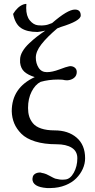

<svg xmlns="http://www.w3.org/2000/svg" viewBox="-20 -719 476 966"><path d="M369.1 77.1Q369.1 42 341.1 24.4Q313 6.8 264.2 6.8Q202.1 6.8 157 -7.3Q111.8 -21.5 87.4 -46.1Q63 -70.8 51.5 -98.6Q40 -126.5 39.1 -159.2Q39.1 -277.8 154.8 -331.1Q120.6 -341.8 102.5 -358.2Q84.5 -374.5 81.1 -403.8V-420.9Q81.5 -439.9 93.5 -460.4Q105.5 -481 126.5 -500.7Q147.5 -520.5 165.8 -534.7Q184.1 -548.8 208 -564.9Q185.1 -559.6 168.9 -558.1Q115.2 -558.1 85.7 -578.1Q56.2 -598.1 45.9 -648.9Q68.4 -686 98.1 -696.8Q99.6 -697.3 101.6 -697.8Q103.5 -698.2 105 -698.5Q106.4 -698.7 107.9 -699.2H112.8Q112.8 -696.3 112.3 -689.5Q111.8 -682.6 111.8 -679.2Q111.8 -638.2 130.1 -616.2Q148.4 -594.2 170.9 -591.8Q192.9 -589.8 203.1 -591.8Q218.3 -592.8 242.2 -603Q320.3 -670.9 356.9 -670.9Q386.2 -670.9 386.2 -641.1Q386.2 -613.8 285.2 -583Q278.3 -579.6 268.1 -576.2Q215.8 -531.7 188 -495.8Q160.2 -460 160.2 -429.2Q160.2 -400.4 174.3 -378.2Q188.5 -356 215.8 -356Q242.7 -356 278.8 -369.6Q314.9 -383.3 325.2 -384.8Q329.6 -386.2 335.9 -386.2Q349.1 -385.3 357.7 -377.4Q366.2 -369.6 366.2 -356.9Q366.2 -337.9 352.3 -326.9Q338.4 -315.9 317.9 -314.9Q306.6 -314.9 294.9 -317.9Q291.5 -317.9 283.7 -318.4Q275.9 -318.8 272 -318.8Q225.1 -318.8 184.1 -307.1Q157.2 -293.5 139.2 -258.3Q121.1 -223.1 121.1 -175.8Q121.1 -152.8 126.5 -134.5Q131.8 -116.2 145.5 -99.1Q159.2 -82 187 -72.5Q214.8 -63 254.9 -63Q323.2 -63 365.7 -26.4Q408.2 10.3 408.2 77.1Q408.2 104.5 396.5 130.6Q384.8 156.7 363.5 178.2Q342.3 199.7 308.8 213.1Q275.4 226.6 234.9 227.1H215.8Q143.1 221.7 143.1 181.2Q143.1 177.7 144 176.8Q144.5 164.1 155 156.5Q165.5 148.9 182.1 148.9Q186 148.9 189.9 150.9Q200.7 152.3 212.9 157.2Q219.2 159.7 230.5 166Q241.7 172.4 247.1 174.8Q256.8 180.7 270 182.1Q281.7 185.1 293.9 185.1Q296.4 185.1 301.3 184.6Q306.2 184.1 308.1 184.1Q333.5 182.1 351.3 149.9Q369.1 117.7 369.1 77.1Z"/></svg>

Font: Common Serif News
Style: Regular
Weight: 450
Designer: Philipp H. Poll, Khaled Hosny
Foundry: Stefan Peev, Context Ltd.
Version: Version 1.026